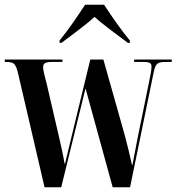

<svg xmlns="http://www.w3.org/2000/svg" viewBox="-23 -786 741 806"><path d="M227 -616V-606H235C274 -636 332 -677 374 -715C416 -677 475 -636 514 -606H522V-616C490 -654 443 -721 414 -766H334C305 -721 259 -654 227 -616ZM54 -473 164 0H234L336 -415L450 0H523L621 -477C630 -523 638 -526 679 -526H698V-536H540V-526H578C609 -526 613 -519 613 -506C613 -494 609 -470 602 -438L555 -208C546 -162 539 -126 533 -94H531C522 -135 510 -184 500 -221L411 -536H356L276 -207C269 -179 258 -133 250 -99H248C243 -131 234 -170 228 -197L173 -434C165 -465 158 -491 158 -504C158 -520 167 -526 197 -526H239V-536H-3V-526H-1C36 -526 43 -521 54 -473Z"/></svg>

Font: Noto Serif Display ExtraCondensed
Style: Bold
Weight: 700
Width: 2
Designer: Monotype Design Team
Foundry: Monotype Imaging Inc.
Version: Version 2.009